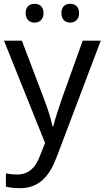

<svg xmlns="http://www.w3.org/2000/svg" viewBox="-20 -750 550 1010"><path d="M115 -681C115 -647 136 -631 162 -631C187 -631 209 -647 209 -681C209 -716 187 -730 162 -730C136 -730 115 -716 115 -681ZM303 -681C303 -647 324 -631 349 -631C374 -631 396 -647 396 -681C396 -716 374 -730 349 -730C324 -730 303 -716 303 -681ZM1 -536 217 2 189 73C167 131 131 168 70 168C47 168 25 165 11 162V232C28 236 52 240 84 240C188 240 241 175 279 74L510 -536H415L306 -232C287 -177 268 -118 260 -85H256C248 -129 231 -177 211 -231L95 -536Z"/></svg>

Font: Noto Sans Brahmi
Style: Regular
Weight: 400
Designer: Monotype Design Team
Foundry: Monotype Imaging Inc.
Version: Version 2.004